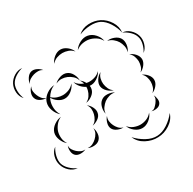

<svg xmlns="http://www.w3.org/2000/svg" viewBox="-219 -839 1165 1158"><g transform="rotate(-30 364.0 -259.5)"><path d="M465 -630Q494 -657 536 -659.5Q578 -662 614 -644Q649 -626 671.5 -590Q694 -554 689 -514Q680 -553 658.5 -586.5Q637 -620 609 -635Q581 -649 541 -647Q501 -645 465 -630ZM-23 -469Q-43 -490 -45.5 -520.5Q-48 -551 -35 -577Q-22 -602 4.5 -618Q31 -634 60 -631Q32 -624 8.5 -608.5Q-15 -593 -26 -572Q-36 -552 -35 -523.5Q-34 -495 -23 -469ZM240 -556Q248 -578 269.5 -595Q291 -612 314 -612Q337 -612 358.5 -595Q380 -578 388 -556Q373 -574 353 -581Q333 -588 314 -588Q295 -588 275 -581Q255 -574 240 -556ZM404 -556Q418 -579 445.5 -593Q473 -607 499 -602Q526 -597 546.5 -574Q567 -551 571 -524Q558 -548 537 -561Q516 -574 495 -578Q474 -582 449.5 -577.5Q425 -573 404 -556ZM52 -524Q53 -542 65.5 -561Q78 -580 95 -585Q113 -590 133 -580.5Q153 -571 164 -556Q149 -566 132.5 -566Q116 -566 102 -562Q88 -558 73.5 -549.5Q59 -541 52 -524ZM585 -516Q606 -520 631 -511Q656 -502 668 -483Q679 -464 675.5 -438Q672 -412 658 -395Q665 -416 660.5 -436Q656 -456 647 -471Q638 -486 622 -499Q606 -512 585 -516ZM689 -514Q717 -513 739.5 -492.5Q762 -472 770 -445Q778 -418 769.5 -389Q761 -360 739 -343Q754 -366 760.5 -393.5Q767 -421 760 -442Q754 -464 734 -483.5Q714 -503 689 -514ZM96 -401Q77 -400 57 -410Q37 -420 31 -437Q24 -454 31 -475Q38 -496 52 -508Q43 -492 45 -476Q47 -460 53 -446Q58 -433 68 -420Q78 -407 96 -401ZM192 -446Q207 -462 232.5 -470Q258 -478 279 -469Q300 -460 312 -436.5Q324 -413 323 -391Q317 -412 301.5 -426Q286 -440 269 -447Q253 -454 232.5 -455Q212 -456 192 -446ZM120 -274Q98 -292 87 -322.5Q76 -353 85 -380Q94 -407 121 -425.5Q148 -444 176 -445Q156 -437 141.5 -423.5Q127 -410 118 -394Q134 -379 153.5 -372.5Q173 -366 191 -366Q211 -366 232.5 -374Q254 -382 270 -402Q261 -378 238.5 -360Q216 -342 191 -342Q169 -342 148 -356.5Q127 -371 116 -391Q111 -382 108 -372Q101 -351 103 -324.5Q105 -298 120 -274ZM323 -391Q340 -379 350 -359Q356 -358 362 -357Q382 -355 405 -361.5Q428 -368 446 -386Q435 -363 410 -347Q385 -331 359 -334Q361 -321 358 -310Q353 -289 332 -273.5Q311 -258 289 -256Q309 -266 320 -282.5Q331 -299 335 -316Q338 -327 338 -339Q319 -348 304.5 -365Q290 -382 285 -402Q295 -387 308.5 -377.5Q322 -368 336 -363Q332 -378 323 -391ZM660 -379Q680 -373 696 -355Q712 -337 713 -316Q713 -296 698 -277Q683 -258 664 -251Q679 -264 684 -282Q689 -300 689 -316Q688 -332 682 -349.5Q676 -367 660 -379ZM471 -239Q450 -244 432 -261.5Q414 -279 411 -300Q409 -321 423 -342.5Q437 -364 457 -373Q442 -358 437.5 -339Q433 -320 435 -303Q437 -286 445 -268Q453 -250 471 -239ZM68 -103Q48 -118 37 -146Q26 -174 33 -198Q41 -223 65.5 -240Q90 -257 115 -259Q92 -249 77 -230Q62 -211 56 -192Q50 -172 52 -148Q54 -124 68 -103ZM285 -241Q302 -229 312.5 -207.5Q323 -186 318 -167Q314 -147 294 -133.5Q274 -120 254 -117Q272 -126 281.5 -141.5Q291 -157 295 -173Q299 -188 298 -206Q297 -224 285 -241ZM358 -140Q352 -161 358.5 -186.5Q365 -212 383 -225Q400 -238 426.5 -236.5Q453 -235 471 -223Q450 -228 430.5 -222Q411 -216 397 -206Q383 -195 371 -178.5Q359 -162 358 -140ZM664 -235Q683 -228 698.5 -209.5Q714 -191 714 -171Q714 -151 698.5 -132.5Q683 -114 664 -107Q679 -120 684.5 -137.5Q690 -155 690 -171Q690 -187 684.5 -204.5Q679 -222 664 -235ZM410 -15Q391 -13 369.5 -22.5Q348 -32 340 -49Q332 -66 338.5 -88.5Q345 -111 358 -125Q350 -107 352.5 -90Q355 -73 362 -59Q368 -46 379.5 -33Q391 -20 410 -15ZM48 60Q18 58 -5.5 36.5Q-29 15 -37 -13Q-46 -41 -37.5 -72Q-29 -103 -5 -120Q-21 -96 -27.5 -67.5Q-34 -39 -28 -16Q-21 7 0 27.5Q21 48 48 60ZM250 -102Q258 -84 256 -60.5Q254 -37 240 -23Q226 -9 202 -7.5Q178 -6 160 -15Q180 -13 196 -21Q212 -29 223 -40Q235 -51 243.5 -66.5Q252 -82 250 -102ZM664 -91Q672 -78 674 -59Q676 -40 666 -28Q657 -16 638 -13Q619 -10 604 -15Q620 -15 630 -24Q640 -33 648 -43Q655 -52 661 -64Q667 -76 664 -91ZM144 -15Q129 -7 108 -7Q87 -7 74 -18Q61 -30 59 -51Q57 -72 64 -88Q63 -71 71.5 -58Q80 -45 90 -36Q100 -27 114 -20Q128 -13 144 -15ZM588 -15Q580 9 556.5 27.5Q533 46 507 46Q481 46 457.5 27.5Q434 9 426 -15Q442 5 464.5 13.5Q487 22 507 22Q528 22 550 13.5Q572 5 588 -15ZM695 49Q682 90 643.5 115Q605 140 562 141Q519 143 478.5 121.5Q438 100 422 60Q451 92 489 112.5Q527 133 562 131Q596 130 632.5 106.5Q669 83 695 49Z"/></g></svg>

Font: Rubik Puddles
Style: Regular
Weight: 400
Designer: Hubert and Fischer, NaN
Foundry: Hubert and Fischer, NaN
Version: Version 2.200